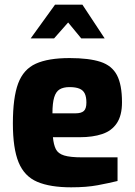

<svg xmlns="http://www.w3.org/2000/svg" viewBox="-20 -795 576 820"><path d="M284 5Q194 5 139 -18.5Q84 -42 59.5 -101.5Q35 -161 35 -268Q35 -378 57.5 -438.5Q80 -499 133 -523Q186 -547 277 -547Q360 -547 409 -531Q458 -515 479.5 -474Q501 -433 501 -358Q501 -302 479 -269Q457 -236 416.5 -222.5Q376 -209 321 -209H206Q209 -177 218.5 -158Q228 -139 254 -131Q280 -123 331 -123H482V-22Q445 -13 397.5 -4Q350 5 284 5ZM204 -311H302Q327 -311 338 -321Q349 -331 349 -357Q349 -381 342 -395.5Q335 -410 319 -416.5Q303 -423 277 -423Q251 -423 235 -413.5Q219 -404 211.5 -379.5Q204 -355 204 -311ZM111 -631 215 -775H332L427 -631H327L271 -699L211 -631Z"/></svg>

Font: Exo Thin ExtraBold
Style: Regular
Weight: 800
Version: Version 2.000